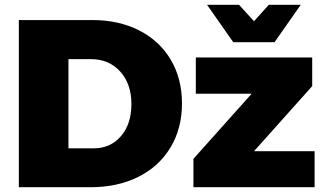

<svg xmlns="http://www.w3.org/2000/svg" viewBox="-20 -785 1364 805"><path d="M743 -351Q743 -247 695 -167Q647 -87 560 -43.5Q473 0 359 0H59V-701H366Q478 -701 563.5 -657.5Q649 -614 696 -534.5Q743 -455 743 -351ZM531 -349Q531 -433 484 -485Q437 -537 362 -537H267V-163H372Q443 -163 487 -214Q531 -265 531 -349ZM801 -544H1289V-424L1045 -151H1299V0H791V-119L1035 -392H801ZM1107 -765H1241L1131 -608H958L848 -765H982L1045 -696Z"/></svg>

Font: #9Slide03 Montserrat ExtraBold
Style: Regular
Weight: 800
Designer: Julieta Ulanovsky
Foundry: Julieta Ulanovsky
Version: Version 6.001